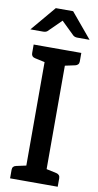

<svg xmlns="http://www.w3.org/2000/svg" viewBox="-101 -973 521 1016"><g transform="rotate(10 159.0 -464.5)"><path d="M104 0V-719H213V0ZM31 0V-46Q31 -56 36 -62Q41 -68 51 -70L120 -85L132 0ZM185 0 197 -85 267 -70Q276 -68 281.5 -62Q287 -56 287 -46V0ZM132 -719 120 -634 51 -649Q41 -651 36 -657Q31 -663 31 -673V-719ZM287 -719V-673Q287 -663 281.5 -657Q276 -651 267 -649L197 -634L185 -719ZM0 -795 113 -929H206L318 -795H252Q239 -795 230 -802L160 -870L91 -802Q88 -799 82 -797Q76 -795 69 -795Z"/></g></svg>

Font: Aleo Medium
Style: Regular
Weight: 500
Designer: Alessio Laiso
Foundry: Alessio Laiso
Version: Version 2.001;gftools[0.9.29]